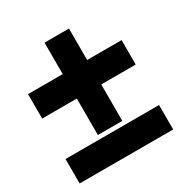

<svg xmlns="http://www.w3.org/2000/svg" viewBox="-144 -716 794 830"><g transform="rotate(-30 253.0 -301.5)"><path d="M18 0H485V-122H18ZM18 -324H191V-142H313V-324H485V-446H313V-603H191V-446H18Z"/></g></svg>

Font: Charger Sport
Style: UltNrw
Weight: 1000
Designer: Jasper
Foundry: Cannot Into Space Fonts
Version: Version 1.1